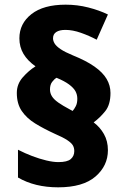

<svg xmlns="http://www.w3.org/2000/svg" viewBox="-20 -790 540 822"><path d="M52 -392Q52 -430 77.5 -459Q103 -488 132 -506Q98 -530 80.5 -559.5Q63 -589 63 -626Q63 -689 114.5 -729.5Q166 -770 261 -770Q311 -770 358 -758Q405 -746 442 -728L394 -620Q362 -637 326.5 -649.5Q291 -662 260 -662Q235 -662 221 -653Q207 -644 207 -626Q207 -615 214 -603.5Q221 -592 239.5 -579.5Q258 -567 292 -553Q349 -530 384.5 -505Q420 -480 436.5 -452Q453 -424 453 -392Q453 -342 430.5 -314Q408 -286 381 -266Q408 -246 425 -216Q442 -186 442 -147Q442 -80 388.5 -34Q335 12 229 12Q179 12 136 1.5Q93 -9 57 -30V-149Q86 -134 117.5 -122Q149 -110 178.5 -103Q208 -96 230 -96Q268 -96 283 -109Q298 -122 298 -143Q298 -157 292 -167.5Q286 -178 268 -190Q250 -202 215 -217Q167 -239 130.5 -261.5Q94 -284 73 -315Q52 -346 52 -392ZM194 -407Q194 -391 202.5 -377.5Q211 -364 229.5 -351Q248 -338 278 -322L291 -315Q298 -323 304.5 -335.5Q311 -348 311 -367Q311 -385 303 -399.5Q295 -414 275.5 -428.5Q256 -443 222 -457Q212 -451 203 -439Q194 -427 194 -407Z"/></svg>

Font: Noto Sans Hebrew Black
Style: Regular
Weight: 900
Designer: Monotype Design Team
Foundry: Monotype Imaging Inc.
Version: Version 2.003